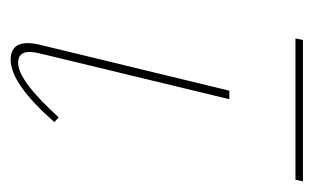

<svg xmlns="http://www.w3.org/2000/svg" viewBox="-134 -451 588 360"><g transform="rotate(90 160.0 -271.0)"><path d="M52 -531 55 -545H320L317 -531ZM92 3Q51 3 64 -52L150 -407H166L80 -51Q70 -11 98 -11Q131 -11 200 -87L209 -79Q137 3 92 3Z"/></g></svg>

Font: EauTestInfant Thin
Style: Italic
Weight: 250
Italic angle: -12°
Designer: Christian Thalmann (Catharsis Fonts)
Version: Version 0.001;PS 000.001;hotconv 1.0.88;makeotf.lib2.5.64775